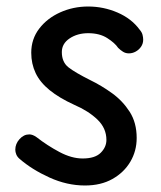

<svg xmlns="http://www.w3.org/2000/svg" viewBox="-20 -562 496 590"><path d="M409 -471Q416 -463 418 -455Q420 -447 420 -440Q420 -428 413.5 -418.5Q407 -409 397 -403.5Q387 -398 376 -398Q366 -398 358 -403Q350 -408 343 -415Q333 -430 309.5 -445Q286 -460 251 -460Q218 -460 194 -444Q170 -428 170 -402Q170 -371 190.5 -355Q211 -339 257 -316Q292 -299 324.5 -275.5Q357 -252 378.5 -218.5Q400 -185 400 -138Q400 -98 380.5 -65Q361 -32 325.5 -12Q290 8 241 8Q186 8 132 -16.5Q78 -41 40 -74Q33 -80 30 -87.5Q27 -95 27 -102Q27 -120 40 -134.5Q53 -149 70 -149Q75 -149 80.5 -147Q86 -145 93 -140Q125 -115 162.5 -95Q200 -75 234 -75Q272 -75 289.5 -92.5Q307 -110 307 -132Q307 -168 279.5 -194.5Q252 -221 208 -240Q162 -261 132.5 -285Q103 -309 89.5 -337.5Q76 -366 76 -400Q76 -442 100.5 -474Q125 -506 165 -524Q205 -542 251 -542Q298 -542 341 -523.5Q384 -505 409 -471Z"/></svg>

Font: Playpen Sans Hebrew
Style: Regular
Weight: 400
Designer: Tom Grace, Laura Meseguer, Veronika Burian, José Scaglione
Foundry: TypeTogether
Version: Version 2.000